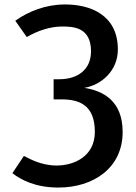

<svg xmlns="http://www.w3.org/2000/svg" viewBox="-20 -638 614 867"><path d="M243.8 208.9C399.6 208.9 533.8 122.4 533.8 -42.2C533.8 -185 442.9 -228.3 360.7 -241.3C438.6 -254.3 512.2 -319.2 512.2 -414.4C512.2 -574.6 382.3 -617.9 274.1 -617.9C187.5 -617.9 109.6 -587.6 49 -544.3L100.9 -470.7C152.9 -501 209.1 -518.3 261.1 -518.3C313 -518.3 391 -514 391 -405.8C391 -323.5 330.4 -280.2 248.1 -280.2H222.1V-189.3H256.8C339 -189.3 408.3 -163.4 408.3 -42.2C408.3 66.1 317.4 109.4 235.1 109.4C165.9 109.4 113.9 79.1 87.9 66.1L36 144C74.9 174.3 139.9 208.9 243.8 208.9Z"/></svg>

Font: PleaseOptimize
Style: Demi-Bold
Weight: 600
Version: Version 001.000